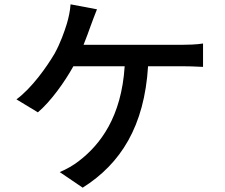

<svg xmlns="http://www.w3.org/2000/svg" viewBox="-20 -821 1040 887"><path d="M366 -614C379 -646 390 -677 399 -702C407 -723 418 -754 428 -778L306 -801C304 -771 297 -739 289 -712C277 -673 259 -622 232 -573C196 -512 127 -414 56 -362L155 -302C214 -352 278 -441 319 -515H556C541 -281 444 -153 343 -76C320 -58 287 -39 256 -26L362 46C538 -65 647 -238 664 -515H820C843 -515 884 -514 918 -512V-620C888 -615 845 -614 820 -614Z"/></svg>

Font: Noto Sans T Chinese Medium
Style: Regular
Weight: 500
Designer: Ryoko NISHIZUKA (kana & ideographs); Paul D. Hunt (Latin, Greek & Cyrillic); Wenlong ZHANG (bopomofo); Sandoll Communica
Foundry: Adobe Systems Incorporated
Version: Version 1.000;PS 1;hotconv 1.0.78;makeotf.lib2.5.61930